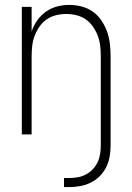

<svg xmlns="http://www.w3.org/2000/svg" viewBox="-20 -548 540 783"><path d="M261 215H241V178H261Q279 178 296.5 175Q314 172 329.5 164Q345 156 357.5 143Q370 130 377.5 114.5Q385 99 388 81.5Q391 64 391 46V-320Q391 -341 388.5 -362Q386 -383 378.5 -402.5Q371 -422 359 -439.5Q347 -457 329.5 -469Q312 -481 291.5 -486Q271 -491 250 -491Q229 -491 208.5 -486Q188 -481 170.5 -469Q153 -457 141 -439.5Q129 -422 121.5 -402.5Q114 -383 111.5 -362Q109 -341 109 -320V0H69V-520H109V-420Q117 -444 132 -465Q147 -486 167.5 -500.5Q188 -515 212.5 -521.5Q237 -528 262 -528Q288 -528 313 -521.5Q338 -515 358.5 -500.5Q379 -486 393.5 -464.5Q408 -443 416.5 -419.5Q425 -396 428 -370.5Q431 -345 431 -320V46Q431 69 427 91.5Q423 114 413 134Q403 154 386.5 170.5Q370 187 349.5 197Q329 207 306.5 211Q284 215 261 215Z"/></svg>

Font: Iosevka Term Curly Extralight
Style: Regular
Weight: 200
Designer: Belleve Invis
Foundry: Belleve Invis
Version: Version 32.3.0